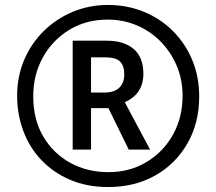

<svg xmlns="http://www.w3.org/2000/svg" viewBox="-20 -744 871 774"><path d="M416 10Q331 10 263 -19Q195 -48 147 -98.5Q99 -149 74 -216Q49 -283 49 -358Q49 -435 77 -501.5Q105 -568 155.5 -618Q206 -668 272.5 -696Q339 -724 415 -724Q493 -724 560 -696.5Q627 -669 677 -619Q727 -569 755 -502Q783 -435 783 -355Q783 -249 736 -166.5Q689 -84 606.5 -37Q524 10 416 10ZM417 -50Q503 -50 571 -91Q639 -132 677.5 -201.5Q716 -271 716 -358Q716 -423 692.5 -478.5Q669 -534 628 -576Q587 -618 532 -641.5Q477 -665 414 -665Q327 -665 259 -623.5Q191 -582 152.5 -512Q114 -442 114 -356Q114 -262 154.5 -193.5Q195 -125 263.5 -87.5Q332 -50 417 -50ZM273 -141V-580H409Q480 -580 519 -546.5Q558 -513 558 -447Q558 -365 483 -332L585 -141H499L417 -308H347V-141ZM401 -371Q441 -371 461 -390.5Q481 -410 481 -444Q481 -478 464.5 -495.5Q448 -513 401 -513H347V-371Z"/></svg>

Font: Noto Sans Telugu ExtraCondensed
Style: Bold
Weight: 700
Width: 2
Designer: Jelle Bosma - Monotype Design Team
Foundry: Monotype Imaging Inc.
Version: Version 2.005; ttfautohint (v1.8.4.7-5d5b)